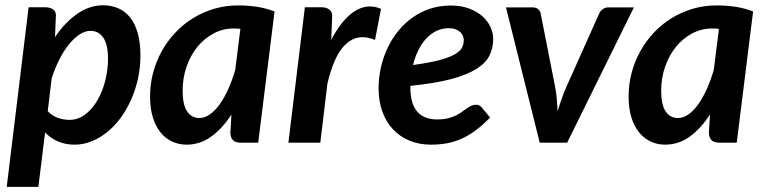

<svg xmlns="http://www.w3.org/2000/svg" viewBox="-20 -541 2902 728"><path d="M5.5 167.5 88.5 -513.5H151Q168 -513.5 180 -506.2Q192 -499 192 -482.5V-481Q192 -479.5 191.5 -471.8Q191 -464 190.5 -447.2Q190 -430.5 188.5 -400Q225.5 -455.5 272.2 -488.2Q319 -521 371 -521Q403 -521 429.2 -509.2Q455.5 -497.5 474 -474Q492.5 -450.5 502.5 -414.5Q512.5 -378.5 512.5 -330Q512.5 -286.5 503.5 -244.5Q494.5 -202.5 478 -165Q461.5 -127.5 438.8 -96Q416 -64.5 388 -41.5Q360 -18.5 328.2 -5.5Q296.5 7.5 262.5 7.5Q228 7.5 199.8 -4.8Q171.5 -17 151 -39L125.5 167.5ZM323 -424Q302.5 -424 281.5 -410.2Q260.5 -396.5 241 -372.2Q221.5 -348 204.8 -315Q188 -282 176 -244L161 -119.5Q178 -101.5 199.8 -94Q221.5 -86.5 243 -86.5Q276 -86.5 303 -107Q330 -127.5 349.2 -160.5Q368.5 -193.5 379 -234.8Q389.5 -276 389.5 -317.5Q389.5 -371.5 372 -397.8Q354.5 -424 323 -424Z M959 0H894Q871.5 0 862.5 -10.5Q853.5 -21 853.5 -37L857.5 -107Q823.5 -54 781 -23.2Q738.5 7.5 687.5 7.5Q658.5 7.5 633.2 -4Q608 -15.5 589.2 -38.2Q570.5 -61 559.8 -95.2Q549 -129.5 549 -175.5Q549 -221.5 560.5 -265Q572 -308.5 593.2 -346.8Q614.5 -385 644.5 -417Q674.5 -449 711.8 -472Q749 -495 792.2 -507.8Q835.5 -520.5 883.5 -520.5Q918 -520.5 952.8 -515.5Q987.5 -510.5 1021 -497.5ZM736 -93.5Q756.5 -93.5 776.2 -107.5Q796 -121.5 813.5 -146.2Q831 -171 846 -204.5Q861 -238 872 -276.5L891.5 -431.5Q878 -433 866.5 -433Q825 -433 789.5 -414Q754 -395 728 -362.8Q702 -330.5 687.2 -287.8Q672.5 -245 672.5 -197.5Q672.5 -143.5 689.5 -118.5Q706.5 -93.5 736 -93.5Z M1073.5 0 1136 -513.5H1198.5Q1216.5 -513.5 1228 -505.5Q1239.5 -497.5 1239.5 -480V-478Q1239.5 -476.5 1239 -468Q1238.5 -459.5 1238 -441.2Q1237.5 -423 1236 -390Q1267.5 -450.5 1305 -483.5Q1342.5 -516.5 1383 -516.5Q1403.5 -516.5 1424.5 -507.5L1402 -389.5Q1377 -400 1354.5 -400Q1310 -400 1276.5 -357.5Q1243 -315 1221.5 -224.5L1194.5 0Z M1850 -394Q1850 -359.5 1836.2 -331Q1822.5 -302.5 1787 -280Q1751.5 -257.5 1690.8 -241.2Q1630 -225 1536 -215.5V-209Q1536 -88 1638.5 -88Q1660.5 -88 1677.5 -92.2Q1694.5 -96.5 1707.2 -102.5Q1720 -108.5 1730.2 -116Q1740.5 -123.5 1749.2 -129.5Q1758 -135.5 1766.5 -139.8Q1775 -144 1785 -144Q1791 -144 1797 -141.2Q1803 -138.5 1807 -133L1838.5 -95Q1812 -68.5 1786.5 -49Q1761 -29.5 1734.5 -17Q1708 -4.5 1678.5 1.5Q1649 7.5 1614 7.5Q1569 7.5 1532.5 -7.8Q1496 -23 1470 -50.8Q1444 -78.5 1429.8 -117.8Q1415.5 -157 1415.5 -205.5Q1415.5 -246 1424.2 -285Q1433 -324 1449.5 -359Q1466 -394 1490 -423.5Q1514 -453 1544.2 -474.5Q1574.5 -496 1610.8 -508Q1647 -520 1688.5 -520Q1729 -520 1759.2 -508.5Q1789.5 -497 1809.8 -478.8Q1830 -460.5 1840 -438Q1850 -415.5 1850 -394ZM1681.5 -434Q1656.5 -434 1635 -423.8Q1613.5 -413.5 1596.2 -395Q1579 -376.5 1566.2 -350.8Q1553.5 -325 1546 -294.5Q1608 -303 1645.8 -313Q1683.5 -323 1704.2 -335Q1725 -347 1731.8 -360.5Q1738.5 -374 1738.5 -389.5Q1738.5 -397 1735.2 -405Q1732 -413 1725.2 -419.2Q1718.5 -425.5 1707.8 -429.8Q1697 -434 1681.5 -434Z M1898.5 -513H1999.5Q2012.5 -513 2020.2 -506.5Q2028 -500 2030 -490L2084 -216Q2089 -191.5 2091 -167.2Q2093 -143 2094.5 -119Q2101.5 -143 2109.8 -166.8Q2118 -190.5 2129.5 -216L2252 -490Q2256.5 -500 2265.8 -506.5Q2275 -513 2286 -513H2383.5L2130.5 0H2026.5Z M2773.5 0H2708.5Q2686 0 2677 -10.5Q2668 -21 2668 -37L2672 -107Q2638 -54 2595.5 -23.2Q2553 7.5 2502 7.5Q2473 7.5 2447.8 -4Q2422.5 -15.5 2403.8 -38.2Q2385 -61 2374.2 -95.2Q2363.5 -129.5 2363.5 -175.5Q2363.5 -221.5 2375 -265Q2386.5 -308.5 2407.8 -346.8Q2429 -385 2459 -417Q2489 -449 2526.2 -472Q2563.5 -495 2606.8 -507.8Q2650 -520.5 2698 -520.5Q2732.5 -520.5 2767.2 -515.5Q2802 -510.5 2835.5 -497.5ZM2550.5 -93.5Q2571 -93.5 2590.8 -107.5Q2610.5 -121.5 2628 -146.2Q2645.5 -171 2660.5 -204.5Q2675.5 -238 2686.5 -276.5L2706 -431.5Q2692.5 -433 2681 -433Q2639.5 -433 2604 -414Q2568.5 -395 2542.5 -362.8Q2516.5 -330.5 2501.8 -287.8Q2487 -245 2487 -197.5Q2487 -143.5 2504 -118.5Q2521 -93.5 2550.5 -93.5Z"/></svg>

Font: Lato TR
Style: Bold Italic
Weight: 700
Italic angle: -12°
Designer: Lukasz Dziedzic
Foundry: tyPoland Lukasz Dziedzic
Version: Version 1.104 2013